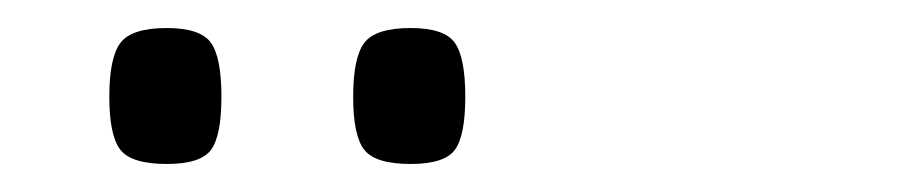

<svg xmlns="http://www.w3.org/2000/svg" viewBox="-20 -700 640 137"><path d="M58 -631Q58 -659 66 -669.5Q74 -680 99 -680Q123 -680 130.5 -669.5Q138 -659 138 -631Q138 -603 130.5 -593Q123 -583 99 -583Q74 -583 66 -593Q58 -603 58 -631ZM232 -631Q232 -659 240 -669.5Q248 -680 273 -680Q297 -680 304.5 -669.5Q312 -659 312 -631Q312 -603 304.5 -593Q297 -583 273 -583Q248 -583 240 -593Q232 -603 232 -631Z"/></svg>

Font: Changa ExtraLight
Style: Regular
Weight: 275
Designer: Eduardo Rodriguez Tunni
Foundry: Eduardo Rodriguez Tunni
Version: Version 2.002; ttfautohint (v1.5) -l 8 -r 50 -G 200 -x 14 -H